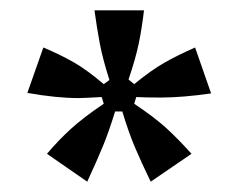

<svg xmlns="http://www.w3.org/2000/svg" viewBox="-20 -783 462 372"><path d="M71 -485Q93 -511 117 -533Q141 -555 181 -582L177 -595Q143 -593 132 -593Q89 -593 33 -603L64 -691Q97 -677 122.5 -662.5Q148 -648 181 -620L192 -628Q179 -669 173.5 -698Q168 -727 163 -763H259Q255 -729 249 -699.5Q243 -670 229 -629L240 -620Q273 -647 298.5 -661.5Q324 -676 358 -691L389 -602Q333 -594 291 -594Q262 -594 244 -595L240 -582Q279 -556 302 -535Q325 -514 351 -485L272 -431Q254 -468 241.5 -497.5Q229 -527 217 -567H203Q191 -528 179.5 -500Q168 -472 149 -431Z"/></svg>

Font: Open Sauce Two SemiBold
Style: Regular
Weight: 600
Designer: Alfredo Marco Pradil
Foundry: Creative Sauce Fz LLC
Version: Version 1.477